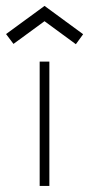

<svg xmlns="http://www.w3.org/2000/svg" viewBox="-72 -614 294 634"><path d="M59 0V-410.5H91V0ZM-27.5 -469 -52 -501.5 75 -594.5 202.5 -501 178.5 -468 75 -544Z"/></svg>

Font: League Spartan Extralight
Style: Regular
Weight: 200
Foundry: The League of Moveable Type
Version: Version 2.300; ttfautohint (v1.8.3)